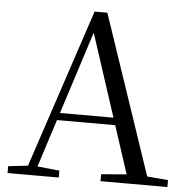

<svg xmlns="http://www.w3.org/2000/svg" viewBox="-52 -786 823 837"><g transform="rotate(5 359.0 -367.0)"><path d="M11.6 0V-30.1L110.1 -41.1H127.5L235.7 -30.1V0ZM84.4 0 328.3 -734.2H384.1L632.2 0H542.1L321.9 -674.6H342.1L338.3 -660.6L126.3 0ZM192.4 -248.8 195.9 -280.7H500.1L503.6 -248.8ZM418.3 0V-30.3L551.9 -41.3H580.7L711.1 -30.3V0Z"/></g></svg>

Font: Noto Serif HK
Style: Regular
Weight: 200
Designer: Ryoko NISHIZUKA 西塚涼子 (kana & ideographs); Frank Grießhammer (Latin, Greek & Cyrillic); Wenlong ZHANG 张文龙 (bopomofo); San
Foundry: Adobe
Version: Version 2.001;hotconv 1.1.0;makeotfexe 2.6.0